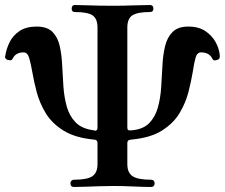

<svg xmlns="http://www.w3.org/2000/svg" viewBox="-20 -746 897 766"><path d="M275 0Q261 0 261 -16Q261 -21 265 -25Q269 -29 275 -29Q328 -29 348.5 -43Q369 -57 369 -91V-176Q369 -188 356 -189Q280 -196 233.5 -225Q187 -254 162.5 -294.5Q138 -335 126.5 -378.5Q115 -422 109 -458Q103 -492 96.5 -514.5Q90 -537 74 -537Q43 -537 31 -513Q27 -505 21 -505.5Q15 -506 10 -507Q-3 -513 1 -523Q5 -550 18 -577Q31 -604 57.5 -622Q84 -640 126 -640Q168 -640 189 -619Q210 -598 218 -563.5Q226 -529 228 -486.5Q230 -444 233 -401Q236 -358 246.5 -320.5Q257 -283 282 -257.5Q307 -232 355 -226Q360 -223 364.5 -226Q369 -229 369 -236V-636Q369 -671 349.5 -684.5Q330 -698 279 -698Q266 -698 266 -711Q266 -726 279 -726Q295 -726 321.5 -725Q348 -724 377.5 -723.5Q407 -723 432 -723Q470 -723 511.5 -724.5Q553 -726 578 -726Q592 -726 592 -711Q592 -698 578 -698Q529 -698 508.5 -685Q488 -672 488 -636V-236Q488 -229 492 -227Q496 -225 505 -226Q551 -230 575 -254.5Q599 -279 609.5 -316Q620 -353 623 -396.5Q626 -440 628 -483Q630 -526 638.5 -561.5Q647 -597 668.5 -618.5Q690 -640 731 -640Q773 -640 800 -621.5Q827 -603 841 -576.5Q855 -550 857 -524Q858 -511 849 -508Q848 -508 846 -507Q841 -505 836 -505Q831 -505 827 -512Q815 -537 782 -537Q766 -537 760 -515Q754 -493 749 -459Q743 -423 732 -379.5Q721 -336 696.5 -295Q672 -254 626 -225Q580 -196 503 -189Q493 -188 490.5 -184Q488 -180 488 -176V-91Q488 -57 509 -43Q530 -29 582 -29Q589 -29 593 -25Q597 -21 597 -16Q597 0 582 0Q557 0 513.5 -2Q470 -4 432 -4Q407 -4 376.5 -3Q346 -2 318.5 -1Q291 0 275 0Z"/></svg>

Font: Zen Antique Soft
Style: Regular
Weight: 400
Designer: Yoshimichi Ohira
Foundry: Positype
Version: Version 1.001